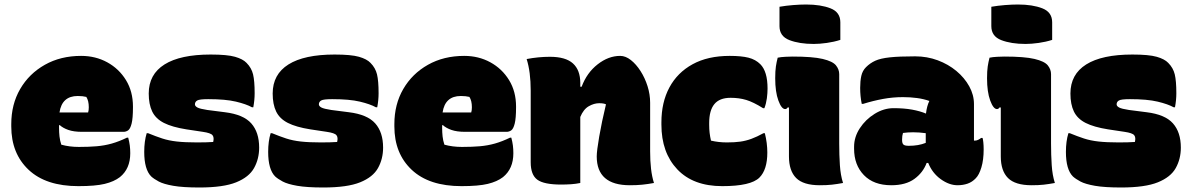

<svg xmlns="http://www.w3.org/2000/svg" viewBox="-20 -812 5280 852"><path d="M340 -564Q404 -564 456 -535.5Q508 -507 539 -456.5Q570 -406 570 -339V-336Q570 -287 564 -263.5Q558 -240 548.5 -233.5Q539 -227 528 -227H344Q307 -227 283 -235.5Q259 -244 245 -257L242 -256V-244Q242 -225 244 -206.5Q246 -188 252 -170Q288 -160 330 -160Q375 -160 409.5 -163Q444 -166 476 -175Q508 -184 543 -201H549Q554 -182 556 -166Q558 -150 558 -132Q558 -63 512 -26Q486 -6 444.5 4Q403 14 328 14Q184 14 107 -58.5Q30 -131 30 -251V-261Q30 -349 69.5 -417Q109 -485 179 -524.5Q249 -564 340 -564ZM325 -386Q255 -386 244 -313H371Q374 -322 374 -336Q374 -365 363 -382Q347 -386 325 -386Z M854 -180Q876 -180 894 -180.5Q912 -181 926 -182Q931 -202 923 -212Q915 -222 880 -227L807 -238Q744 -248 707.5 -266.5Q671 -285 655.5 -317Q640 -349 640 -397Q640 -482 710 -526Q780 -570 915 -570Q988 -570 1023 -560Q1058 -550 1074 -533Q1096 -511 1103 -482Q1110 -453 1110 -398Q1110 -368 1104 -336H1098Q1073 -350 1027 -361Q981 -372 904 -372Q865 -372 855 -366Q845 -360 845 -349Q845 -341 856 -335Q867 -329 900 -324L978 -314Q1060 -304 1095 -264.5Q1130 -225 1130 -157Q1130 -107 1107.5 -66.5Q1085 -26 1028 -3Q971 20 865 20Q792 20 749 12.5Q706 5 684.5 -6.5Q663 -18 651 -29Q620 -60 620 -138Q620 -185 631 -221H637Q671 -207 700 -197.5Q729 -188 765 -184Q801 -180 854 -180Z M1404 -180Q1426 -180 1444 -180.5Q1462 -181 1476 -182Q1481 -202 1473 -212Q1465 -222 1430 -227L1357 -238Q1294 -248 1257.5 -266.5Q1221 -285 1205.5 -317Q1190 -349 1190 -397Q1190 -482 1260 -526Q1330 -570 1465 -570Q1538 -570 1573 -560Q1608 -550 1624 -533Q1646 -511 1653 -482Q1660 -453 1660 -398Q1660 -368 1654 -336H1648Q1623 -350 1577 -361Q1531 -372 1454 -372Q1415 -372 1405 -366Q1395 -360 1395 -349Q1395 -341 1406 -335Q1417 -329 1450 -324L1528 -314Q1610 -304 1645 -264.5Q1680 -225 1680 -157Q1680 -107 1657.5 -66.5Q1635 -26 1578 -3Q1521 20 1415 20Q1342 20 1299 12.5Q1256 5 1234.5 -6.5Q1213 -18 1201 -29Q1170 -60 1170 -138Q1170 -185 1181 -221H1187Q1221 -207 1250 -197.5Q1279 -188 1315 -184Q1351 -180 1404 -180Z M2040 -564Q2104 -564 2156 -535.5Q2208 -507 2239 -456.5Q2270 -406 2270 -339V-336Q2270 -287 2264 -263.5Q2258 -240 2248.5 -233.5Q2239 -227 2228 -227H2044Q2007 -227 1983 -235.5Q1959 -244 1945 -257L1942 -256V-244Q1942 -225 1944 -206.5Q1946 -188 1952 -170Q1988 -160 2030 -160Q2075 -160 2109.5 -163Q2144 -166 2176 -175Q2208 -184 2243 -201H2249Q2254 -182 2256 -166Q2258 -150 2258 -132Q2258 -63 2212 -26Q2186 -6 2144.5 4Q2103 14 2028 14Q1884 14 1807 -58.5Q1730 -131 1730 -251V-261Q1730 -349 1769.5 -417Q1809 -485 1879 -524.5Q1949 -564 2040 -564ZM2025 -386Q1955 -386 1944 -313H2071Q2074 -322 2074 -336Q2074 -365 2063 -382Q2047 -386 2025 -386Z M2555 0Q2536 4 2514.5 5.5Q2493 7 2470 7Q2394 7 2364.5 -14.5Q2335 -36 2335 -92V-410Q2335 -493 2317 -550Q2343 -555 2369 -557.5Q2395 -560 2420 -560Q2490 -560 2522.5 -530.5Q2555 -501 2555 -444V-427H2561Q2584 -489 2632 -526.5Q2680 -564 2732 -564Q2756 -564 2779.5 -545.5Q2803 -527 2822.5 -496.5Q2842 -466 2853.5 -429.5Q2865 -393 2865 -356V-140Q2865 -98 2869 -63Q2873 -28 2882 0Q2855 5 2830.5 7.5Q2806 10 2775 10Q2628 10 2628 -118Q2628 -142 2639 -206Q2650 -270 2669 -349Q2659 -354 2639 -354Q2616 -354 2592.5 -340.5Q2569 -327 2555 -293Z M3218 -564Q3270 -564 3301.5 -556Q3333 -548 3354 -527Q3386 -495 3386 -419Q3386 -399 3383 -376Q3380 -353 3372 -332H3366Q3323 -359 3291.5 -368.5Q3260 -378 3222 -378Q3173 -378 3150 -350Q3127 -322 3127 -266V-258Q3127 -239 3129 -222Q3131 -205 3135 -188Q3152 -184 3169.5 -182Q3187 -180 3206 -180Q3240 -180 3265 -183.5Q3290 -187 3314.5 -196Q3339 -205 3368 -221H3374Q3385 -177 3385 -135Q3385 -59 3350 -24Q3312 14 3185 14Q3056 14 2985.5 -60.5Q2915 -135 2915 -259V-269Q2915 -358 2950.5 -424Q2986 -490 3053.5 -527Q3121 -564 3218 -564Z M3481 -118V-335H3475Q3471 -328 3464 -328Q3448 -328 3434 -366Q3420 -404 3420 -465Q3420 -497 3423 -517Q3426 -537 3431 -556Q3445 -559 3465.5 -560Q3486 -561 3497 -561Q3586 -561 3630.5 -550.5Q3675 -540 3689.5 -522Q3704 -504 3704 -483V-175Q3704 -124 3707 -79Q3710 -34 3721 0Q3694 5 3671.5 7.5Q3649 10 3618 10Q3545 10 3513 -22Q3481 -54 3481 -118ZM3439 -782Q3468 -787 3499.5 -789.5Q3531 -792 3557 -792Q3622 -792 3665.5 -775Q3709 -758 3709 -713V-635Q3681 -626 3649 -621.5Q3617 -617 3591 -617Q3527 -617 3483 -634Q3439 -651 3439 -696Z M4302 -350V-188H4306Q4314 -188 4321.5 -192Q4329 -196 4334 -200H4340Q4342 -195 4343.5 -180.5Q4345 -166 4345 -149Q4345 -103 4335 -69.5Q4325 -36 4310 -21Q4294 -4 4273.5 3Q4253 10 4229 10Q4192 10 4154.5 -17Q4117 -44 4099 -89H4092Q4076 -46 4037.5 -18Q3999 10 3935 10Q3857 10 3813.5 -35Q3770 -80 3770 -152V-161Q3770 -204 3795.5 -243Q3821 -282 3861.5 -307Q3902 -332 3945 -332Q3992 -332 4027.5 -325.5Q4063 -319 4089 -308Q4093 -342 4104 -364Q4079 -373 4049 -377Q4019 -381 3987 -381Q3942 -381 3898.5 -373Q3855 -365 3810 -351H3804Q3797 -385 3797 -422Q3797 -452 3802 -475Q3807 -498 3823 -514Q3841 -532 3864 -542.5Q3887 -553 3928.5 -557.5Q3970 -562 4041 -562Q4094 -562 4141 -544.5Q4188 -527 4224 -497Q4260 -467 4281 -429Q4302 -391 4302 -350ZM3983 -191Q3983 -176 3989 -170.5Q3995 -165 4013 -165Q4056 -165 4088 -178V-221Q4074 -223 4059.5 -224Q4045 -225 4032 -225Q4008 -225 3987 -222Q3983 -210 3983 -193Z M4421 -118V-335H4415Q4411 -328 4404 -328Q4388 -328 4374 -366Q4360 -404 4360 -465Q4360 -497 4363 -517Q4366 -537 4371 -556Q4385 -559 4405.5 -560Q4426 -561 4437 -561Q4526 -561 4570.5 -550.5Q4615 -540 4629.5 -522Q4644 -504 4644 -483V-175Q4644 -124 4647 -79Q4650 -34 4661 0Q4634 5 4611.5 7.5Q4589 10 4558 10Q4485 10 4453 -22Q4421 -54 4421 -118ZM4379 -782Q4408 -787 4439.5 -789.5Q4471 -792 4497 -792Q4562 -792 4605.5 -775Q4649 -758 4649 -713V-635Q4621 -626 4589 -621.5Q4557 -617 4531 -617Q4467 -617 4423 -634Q4379 -651 4379 -696Z M4944 -180Q4966 -180 4984 -180.5Q5002 -181 5016 -182Q5021 -202 5013 -212Q5005 -222 4970 -227L4897 -238Q4834 -248 4797.5 -266.5Q4761 -285 4745.5 -317Q4730 -349 4730 -397Q4730 -482 4800 -526Q4870 -570 5005 -570Q5078 -570 5113 -560Q5148 -550 5164 -533Q5186 -511 5193 -482Q5200 -453 5200 -398Q5200 -368 5194 -336H5188Q5163 -350 5117 -361Q5071 -372 4994 -372Q4955 -372 4945 -366Q4935 -360 4935 -349Q4935 -341 4946 -335Q4957 -329 4990 -324L5068 -314Q5150 -304 5185 -264.5Q5220 -225 5220 -157Q5220 -107 5197.5 -66.5Q5175 -26 5118 -3Q5061 20 4955 20Q4882 20 4839 12.5Q4796 5 4774.5 -6.5Q4753 -18 4741 -29Q4710 -60 4710 -138Q4710 -185 4721 -221H4727Q4761 -207 4790 -197.5Q4819 -188 4855 -184Q4891 -180 4944 -180Z"/></svg>

Font: Recursive Sn Csl St XBk
Style: Regular
Weight: 1000
Version: Version 1.079;hotconv 1.0.112;makeotfexe 2.5.65598; ttfautoh